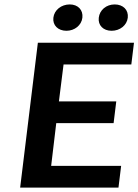

<svg xmlns="http://www.w3.org/2000/svg" viewBox="-20 -847 625 867"><path d="M71 0H515L527 -98H211L234 -291H493L505 -389H246L267 -556H573L585 -654H151ZM280 -708C317 -708 348 -733 352 -767C356 -802 332 -827 295 -827C257 -827 225 -802 221 -767C217 -733 242 -708 280 -708ZM484 -708C522 -708 553 -733 557 -767C561 -802 536 -827 498 -827C460 -827 430 -802 426 -767C422 -733 446 -708 484 -708Z"/></svg>

Font: Falling Sky
Style: ExtObl
Weight: 400
Designer: Paul D. Hunt
Foundry: Adobe Systems Incorporated
Version: Version 1.02